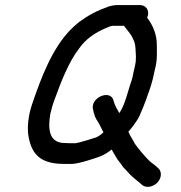

<svg xmlns="http://www.w3.org/2000/svg" viewBox="-20 -653 715 759"><path d="M348.3 -218 350.8 -207C353.7 -196.3 357.2 -187.3 361.6 -180C372.4 -166 379.3 -147 389 -130C380.1 -121.7 371.3 -114.9 360.4 -110C351.1 -106.9 293 -88.4 280.1 -87H252.1C243.4 -87 235.2 -87.3 227.3 -88C172.8 -93.6 169.4 -145.2 178.9 -203C183.1 -221.3 190.2 -245.8 196.3 -261C222.4 -332.8 251.5 -407.5 292.4 -461C319.5 -499.7 356.7 -524.2 398.6 -542C405.3 -544.8 418.8 -551 426.2 -551H470.2L493.3 -521C500.2 -511.9 505.1 -502.4 510.1 -490C517.1 -472.3 515.7 -451 517.3 -430L516.7 -410C515.8 -403.3 514.7 -397 513.3 -391L506.8 -363C505.5 -354.3 503.4 -345.3 500.6 -336C486.3 -296.9 474.6 -237.6 451.6 -206C444.5 -219.6 437.2 -229.7 432.3 -244L428.9 -255C417.7 -302.4 333.5 -267 348.3 -218ZM533.1 -633H445.1C433.8 -633 421.7 -631 408.8 -627C363.8 -611.1 330.2 -593.5 292.7 -566C279.5 -555.3 267.7 -544.7 257.3 -534C187.9 -462 144.1 -351.8 106.2 -239C91.8 -195.5 87.7 -153.3 91.7 -120C103 -48.4 134 -5 233.2 -5H265.2C278.6 -5.7 298.6 -10 325.2 -18C369.8 -31.8 390.5 -37 421.3 -62C432.2 -43.9 442.7 -22.3 456.6 -7L467.2 8C471.9 13.3 477 18.7 482.5 24L495.2 38C508.8 51.3 513.4 54.2 530.3 68L542.8 79C560.3 92.2 587.7 84.6 602.8 68C621.4 47.6 618.6 21.7 604.5 11L592 0C583.5 -6.7 577 -11.7 572.5 -15C551.7 -35.4 533.9 -57.3 516.5 -80C512.9 -84.7 509.8 -90 507.2 -96L494.2 -118C491.6 -124 489.4 -128.7 487.5 -132C503.9 -151.2 517.2 -168.8 530.3 -192C536.8 -206.1 556.3 -253.7 561.6 -271C572.3 -299.7 583.9 -334 589.3 -365L595.3 -391C602.3 -421.7 599.8 -447.2 600 -472C600.7 -518.5 583.2 -554.9 561.6 -583C563 -586.3 564.1 -589.3 564.7 -592C569.9 -614.5 555.6 -633 533.1 -633Z"/></svg>

Font: HoneyBee
Style: BdIt
Weight: 700
Foundry: Cannot Into Space Fonts
Version: Version 0.89